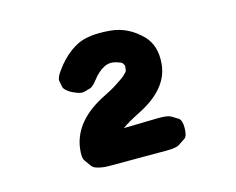

<svg xmlns="http://www.w3.org/2000/svg" viewBox="-68 -947 745 606"><g transform="rotate(-15 305.0 -644.5)"><path d="M295.9 -541.5Q316.9 -556.6 354 -575.2Q455.6 -625.5 463.4 -705.1Q469.2 -765.6 435.1 -800.3Q391.6 -844.2 335.4 -849.6Q262.2 -856.4 224.1 -835.9Q181.2 -813 148.9 -766.1Q135.7 -747.6 137.7 -737.5Q139.6 -727.5 141.6 -717.5Q143.6 -707.5 164.1 -695.3Q167.5 -693.8 171.4 -691.9Q193.4 -681.6 203.6 -684.3Q213.9 -687 224.1 -689.7Q234.4 -692.4 248.5 -710.9Q266.6 -734.9 287.6 -745.6Q306.2 -754.9 328.1 -748Q343.3 -743.2 345.5 -740Q347.7 -736.8 349.6 -733.4Q351.6 -730 349.1 -716.3Q348.6 -712.9 344.7 -709Q340.8 -705.1 336.9 -701.2Q333 -697.3 323 -690.7Q313 -684.1 302.7 -677.2Q292.5 -670.4 264.2 -656.2Q158.2 -604 146 -517.1Q141.6 -485.4 149.7 -474.6Q157.7 -463.9 165.5 -452.9Q173.3 -441.9 206.1 -438.5Q212.9 -438 220.7 -438H407.7Q439.5 -438 450 -445.1Q460.4 -452.1 470.9 -459Q481.4 -465.8 481.4 -492.7Q481.4 -518.6 470.9 -525.1Q460.4 -531.7 449.7 -538.1Q439 -544.4 407.2 -543.9Z"/></g></svg>

Font: Comic Relief
Style: Bold
Weight: 700
Designer: Jeff Davis
Foundry: Loudifier
Version: Version 1.200; ttfautohint (v1.8.4.7-5d5b)